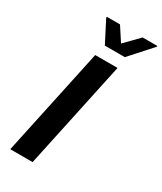

<svg xmlns="http://www.w3.org/2000/svg" viewBox="-223 -985 901 1065"><g transform="rotate(30 227.5 -452.0)"><path d="M34 0 181 -688H324L177 0ZM201 -760 130 -898 131 -904H215L273 -815L360 -904H455L453 -898L329 -760Z"/></g></svg>

Font: Saira SemiBold
Style: Italic
Weight: 600
Italic angle: -12°
Designer: Hector Gatti with collaboration of the Omnibus-Type team
Foundry: Omnibus-Type
Version: Version 1.100; ttfautohint (v1.8.3)